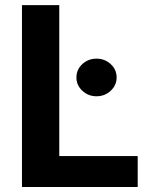

<svg xmlns="http://www.w3.org/2000/svg" viewBox="-20 -748 618 768"><path d="M67.9 0V-727.5H217.1V-123.7H530.8V0ZM366 -362.9Q332.9 -362.9 309.3 -385Q285.7 -407.1 285.7 -438.1Q285.7 -469.7 309.3 -491.6Q332.9 -513.4 366 -513.4Q399.2 -513.4 422.8 -491.6Q446.5 -469.8 446.5 -438.1Q446.5 -407.1 422.8 -385Q399.2 -362.9 366 -362.9Z"/></svg>

Font: Atlassian Sans
Style: Regular
Weight: 400
Designer: Rasmus Andersson
Foundry: Modifications by Atlassian Pty Ltd, manufactured by rsms
Version: Version 4.001;git-9221beed3